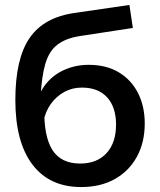

<svg xmlns="http://www.w3.org/2000/svg" viewBox="-20 -740 647 776"><path d="M308 16Q180 16 111 -75Q42 -166 42 -336Q42 -503 100 -587Q158 -671 284 -688L503 -720L517 -627L301 -594Q245 -585 211.5 -559Q178 -533 163 -481.5Q148 -430 144 -345L127 -315Q137 -366 167 -402.5Q197 -439 242 -458.5Q287 -478 338 -478Q410 -478 460.5 -447.5Q511 -417 538 -363.5Q565 -310 565 -241Q565 -164 533 -106Q501 -48 443.5 -16Q386 16 308 16ZM304 -79Q372 -79 410.5 -121Q449 -163 449 -236Q449 -307 413 -346.5Q377 -386 311 -386Q272 -386 240 -368.5Q208 -351 185.5 -320Q163 -289 155 -246L159 -302Q157 -188 192 -133.5Q227 -79 304 -79Z"/></svg>

Font: Wix Madefor Display SemiBold
Style: Regular
Weight: 600
Designer: Dalton Maag Ltd
Foundry: Dalton Maag Ltd
Version: Version 3.100